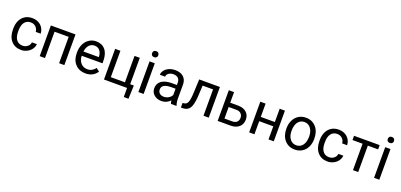

<svg xmlns="http://www.w3.org/2000/svg" viewBox="21 -1836 6482 3107"><g transform="rotate(20 3262.0 -282.5)"><path d="M280.3 -64Q328.6 -64 364.7 -93.3Q400.9 -122.6 404.8 -166.5H490.2Q487.8 -121.1 459 -80.1Q430.2 -39.1 382.1 -14.6Q334 9.8 280.3 9.8Q172.4 9.8 108.6 -62.3Q44.9 -134.3 44.9 -259.3V-274.4Q44.9 -351.6 73.2 -411.6Q101.6 -471.7 154.5 -504.9Q207.5 -538.1 279.8 -538.1Q368.7 -538.1 427.5 -484.9Q486.3 -431.6 490.2 -346.7H404.8Q400.9 -397.9 366 -430.9Q331.1 -463.9 279.8 -463.9Q210.9 -463.9 173.1 -414.3Q135.3 -364.7 135.3 -271V-253.9Q135.3 -162.6 172.9 -113.3Q210.4 -64 280.3 -64Z M1023.9 0H933.6V-453.6H690.4V0H599.6V-528.3H1023.9Z M1388.2 9.8Q1280.8 9.8 1213.4 -60.8Q1146 -131.3 1146 -249.5V-266.1Q1146 -344.7 1176 -406.5Q1206.1 -468.3 1260 -503.2Q1314 -538.1 1377 -538.1Q1480 -538.1 1537.1 -470.2Q1594.2 -402.3 1594.2 -275.9V-238.3H1236.3Q1238.3 -160.2 1282 -112.1Q1325.7 -64 1393.1 -64Q1440.9 -64 1474.1 -83.5Q1507.3 -103 1532.2 -135.3L1587.4 -92.3Q1521 9.8 1388.2 9.8ZM1377 -463.9Q1322.3 -463.9 1285.2 -424.1Q1248 -384.3 1239.3 -312.5H1503.9V-319.3Q1500 -388.2 1466.8 -426Q1433.6 -463.9 1377 -463.9Z M1706.5 -528.3H1797.4V-73.7H2040.5V-528.3H2130.9V-73.7H2193.8L2185.1 156.7H2104V0H1706.5Z M2389.2 0H2298.8V-528.3H2389.2ZM2291.5 -668.5Q2291.5 -690.4 2304.9 -705.6Q2318.4 -720.7 2344.7 -720.7Q2371.1 -720.7 2384.8 -705.6Q2398.4 -690.4 2398.4 -668.5Q2398.4 -646.5 2384.8 -631.8Q2371.1 -617.2 2344.7 -617.2Q2318.4 -617.2 2304.9 -631.8Q2291.5 -646.5 2291.5 -668.5Z M2859.9 0Q2852.1 -15.6 2847.2 -55.7Q2784.2 9.8 2696.8 9.8Q2618.7 9.8 2568.6 -34.4Q2518.6 -78.6 2518.6 -146.5Q2518.6 -229 2581.3 -274.7Q2644 -320.3 2757.8 -320.3H2845.7V-361.8Q2845.7 -409.2 2817.4 -437.3Q2789.1 -465.3 2733.9 -465.3Q2685.5 -465.3 2652.8 -440.9Q2620.1 -416.5 2620.1 -381.8H2529.3Q2529.3 -421.4 2557.4 -458.3Q2585.4 -495.1 2633.5 -516.6Q2681.6 -538.1 2739.3 -538.1Q2830.6 -538.1 2882.3 -492.4Q2934.1 -446.8 2936 -366.7V-123.5Q2936 -50.8 2954.6 -7.8V0ZM2710 -68.8Q2752.4 -68.8 2790.5 -90.8Q2828.6 -112.8 2845.7 -147.9V-256.3H2774.9Q2608.9 -256.3 2608.9 -159.2Q2608.9 -116.7 2637.2 -92.8Q2665.5 -68.8 2710 -68.8Z M3510.7 -528.3V0H3419.9V-453.6H3240.2L3229.5 -255.9Q3220.7 -119.6 3183.8 -61Q3147 -2.4 3066.9 0H3030.8V-79.6L3056.6 -81.5Q3100.6 -86.4 3119.6 -132.3Q3138.7 -178.2 3144 -302.2L3153.8 -528.3Z M3754.4 -346.2H3891.6Q3981.4 -345.2 4033.7 -299.3Q4085.9 -253.4 4085.9 -174.8Q4085.9 -95.7 4032.2 -47.9Q3978.5 0 3887.7 0H3664.1V-528.3H3754.4ZM3754.4 -272.5V-73.7H3888.7Q3939.5 -73.7 3967.3 -99.9Q3995.1 -126 3995.1 -171.4Q3995.1 -215.3 3968 -243.4Q3940.9 -271.5 3892.1 -272.5Z M4630.4 0H4540V-225.6H4297.4V0H4206.5V-528.3H4297.4V-299.3H4540V-528.3H4630.4Z M4751.5 -269Q4751.5 -346.7 4782 -408.7Q4812.5 -470.7 4866.9 -504.4Q4921.4 -538.1 4991.2 -538.1Q5099.1 -538.1 5165.8 -463.4Q5232.4 -388.7 5232.4 -264.6V-258.3Q5232.4 -181.2 5202.9 -119.9Q5173.3 -58.6 5118.4 -24.4Q5063.5 9.8 4992.2 9.8Q4884.8 9.8 4818.1 -64.9Q4751.5 -139.6 4751.5 -262.7ZM4842.3 -258.3Q4842.3 -170.4 4883.1 -117.2Q4923.8 -64 4992.2 -64Q5061 -64 5101.6 -117.9Q5142.1 -171.9 5142.1 -269Q5142.1 -356 5100.8 -409.9Q5059.6 -463.9 4991.2 -463.9Q4924.3 -463.9 4883.3 -410.6Q4842.3 -357.4 4842.3 -258.3Z M5557.6 -64Q5606 -64 5642.1 -93.3Q5678.2 -122.6 5682.1 -166.5H5767.6Q5765.1 -121.1 5736.3 -80.1Q5707.5 -39.1 5659.4 -14.6Q5611.3 9.8 5557.6 9.8Q5449.7 9.8 5386 -62.3Q5322.3 -134.3 5322.3 -259.3V-274.4Q5322.3 -351.6 5350.6 -411.6Q5378.9 -471.7 5431.9 -504.9Q5484.9 -538.1 5557.1 -538.1Q5646 -538.1 5704.8 -484.9Q5763.7 -431.6 5767.6 -346.7H5682.1Q5678.2 -397.9 5643.3 -430.9Q5608.4 -463.9 5557.1 -463.9Q5488.3 -463.9 5450.4 -414.3Q5412.6 -364.7 5412.6 -271V-253.9Q5412.6 -162.6 5450.2 -113.3Q5487.8 -64 5557.6 -64Z M6261.7 -455.1H6084.5V0H5994.1V-455.1H5820.3V-528.3H6261.7Z M6447.8 0H6357.4V-528.3H6447.8ZM6350.1 -668.5Q6350.1 -690.4 6363.5 -705.6Q6377 -720.7 6403.3 -720.7Q6429.7 -720.7 6443.4 -705.6Q6457 -690.4 6457 -668.5Q6457 -646.5 6443.4 -631.8Q6429.7 -617.2 6403.3 -617.2Q6377 -617.2 6363.5 -631.8Q6350.1 -646.5 6350.1 -668.5Z"/></g></svg>

Font: Mardoto
Style: Regular
Weight: 400
Designer: Christian Robertson, Vahan Hovhannisyan
Foundry: Google
Version: Version 1.000